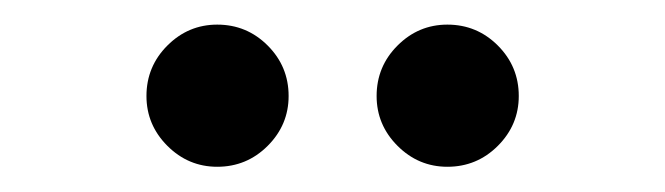

<svg xmlns="http://www.w3.org/2000/svg" viewBox="-20 -978 540 156"><path d="M343.5 -842.5Q320 -842.5 303 -859.5Q286 -876.5 286 -900Q286 -924 303 -941Q320 -958 343.5 -958Q367.5 -958 384.5 -941Q401.5 -924 401.5 -900Q401.5 -876.5 384.5 -859.5Q367.5 -842.5 343.5 -842.5ZM156.5 -842.5Q133 -842.5 116 -859.5Q99 -876.5 99 -900Q99 -924 116 -941Q133 -958 156.5 -958Q180.5 -958 197.5 -941Q214.5 -924 214.5 -900Q214.5 -876.5 197.5 -859.5Q180.5 -842.5 156.5 -842.5Z"/></svg>

Font: Bodoni Moda 96pt
Style: Bold
Weight: 700
Version: Version 2.005